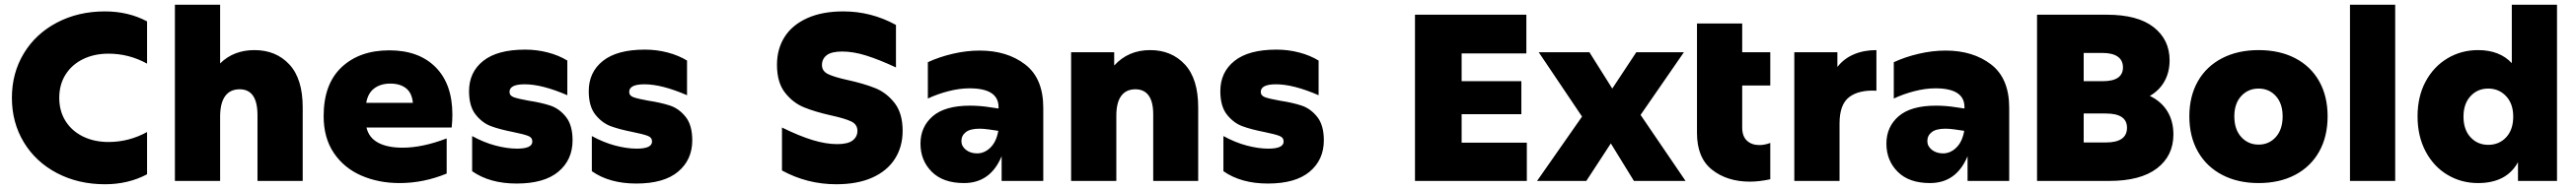

<svg xmlns="http://www.w3.org/2000/svg" viewBox="-20 -762 10826 796"><path d="M30 -350Q30 -454 80 -537Q130 -620 219.5 -667Q309 -714 421 -714Q519 -714 598 -672V-494Q522 -536 436 -536Q376 -536 329 -513Q282 -490 255.5 -448Q229 -406 229 -350Q229 -294 255.5 -252Q282 -210 329 -187Q376 -164 436 -164Q522 -164 598 -206V-28Q519 14 421 14Q309 14 219.5 -33Q130 -80 80 -163Q30 -246 30 -350Z M715 -742H905V-495Q962 -551 1049 -551Q1140 -551 1196 -490.5Q1252 -430 1252 -310V0H1062V-277Q1062 -386 987 -386Q947 -386 926 -357Q905 -328 905 -271V0H715Z M1340 -273Q1340 -408 1415.5 -479Q1491 -550 1616 -550Q1740 -550 1810.5 -479Q1881 -408 1881 -279Q1881 -254 1878 -225H1520Q1530 -182 1569 -161Q1608 -140 1672 -140Q1755 -140 1857 -179V-31Q1760 9 1659 9Q1571 9 1498.5 -22.5Q1426 -54 1383 -117.5Q1340 -181 1340 -273ZM1620 -410Q1580 -410 1553 -390Q1526 -370 1519 -329H1715Q1711 -371 1686 -390.5Q1661 -410 1620 -410Z M1964 -41V-189Q2013 -162 2062 -149Q2111 -136 2153 -136Q2217 -136 2217 -166Q2217 -183 2198.5 -190Q2180 -197 2136 -206Q2080 -217 2043.5 -230.5Q2007 -244 1979 -279Q1951 -314 1951 -378Q1951 -458 2010.5 -505.5Q2070 -553 2187 -553Q2236 -553 2282 -541Q2328 -529 2364 -507V-361Q2258 -407 2185 -407Q2121 -407 2121 -375Q2121 -359 2139 -352.5Q2157 -346 2201 -338Q2254 -330 2292 -317.5Q2330 -305 2358 -270Q2386 -235 2386 -171Q2386 -89 2326.5 -39Q2267 11 2151 11Q2038 11 1964 -41Z M2467 -41V-189Q2516 -162 2565 -149Q2614 -136 2656 -136Q2720 -136 2720 -166Q2720 -183 2701.5 -190Q2683 -197 2639 -206Q2583 -217 2546.5 -230.5Q2510 -244 2482 -279Q2454 -314 2454 -378Q2454 -458 2513.5 -505.5Q2573 -553 2690 -553Q2739 -553 2785 -541Q2831 -529 2867 -507V-361Q2761 -407 2688 -407Q2624 -407 2624 -375Q2624 -359 2642 -352.5Q2660 -346 2704 -338Q2757 -330 2795 -317.5Q2833 -305 2861 -270Q2889 -235 2889 -171Q2889 -89 2829.5 -39Q2770 11 2654 11Q2541 11 2467 -41Z M3266 -44V-225Q3339 -189 3395 -172Q3451 -155 3498 -155Q3543 -155 3563 -170.5Q3583 -186 3583 -211Q3583 -238 3557 -250.5Q3531 -263 3472 -276Q3405 -291 3358.5 -310Q3312 -329 3278.5 -372Q3245 -415 3245 -489Q3245 -556 3277 -606.5Q3309 -657 3372 -685.5Q3435 -714 3524 -714Q3641 -714 3745 -657V-478Q3674 -511 3620 -528Q3566 -545 3519 -545Q3474 -545 3454 -529.5Q3434 -514 3434 -488Q3434 -462 3460.5 -449.5Q3487 -437 3542 -425Q3610 -410 3657.5 -391Q3705 -372 3739 -328.5Q3773 -285 3773 -211Q3773 -144 3740.5 -93Q3708 -42 3645.5 -14Q3583 14 3494 14Q3372 14 3266 -44Z M4189 -104Q4142 9 4031 9Q3943 9 3895.5 -38.5Q3848 -86 3848 -157Q3848 -228 3899.5 -272.5Q3951 -317 4056 -317Q4099 -317 4142 -310L4176 -305V-311Q4176 -390 4054 -390Q4012 -390 3965.5 -378Q3919 -366 3879 -347V-500Q3926 -522 3983.5 -535.5Q4041 -549 4097 -549Q4212 -549 4288 -490.5Q4364 -432 4364 -308V0H4189ZM4086 -116Q4117 -116 4142 -140.5Q4167 -165 4175 -211L4134 -217Q4113 -220 4096 -220Q4057 -220 4038.5 -205.5Q4020 -191 4020 -168Q4020 -146 4039 -131Q4058 -116 4086 -116Z M4481 -542H4662V-486Q4721 -551 4813 -551Q4903 -551 4959 -490.5Q5015 -430 5015 -310V0H4826V-281Q4826 -333 4807 -359.5Q4788 -386 4751 -386Q4712 -386 4691.5 -358Q4671 -330 4671 -275V0H4481Z M5121 -41V-189Q5170 -162 5219 -149Q5268 -136 5310 -136Q5374 -136 5374 -166Q5374 -183 5355.5 -190Q5337 -197 5293 -206Q5237 -217 5200.5 -230.5Q5164 -244 5136 -279Q5108 -314 5108 -378Q5108 -458 5167.5 -505.5Q5227 -553 5344 -553Q5393 -553 5439 -541Q5485 -529 5521 -507V-361Q5415 -407 5342 -407Q5278 -407 5278 -375Q5278 -359 5296 -352.5Q5314 -346 5358 -338Q5411 -330 5449 -317.5Q5487 -305 5515 -270Q5543 -235 5543 -171Q5543 -89 5483.5 -39Q5424 11 5308 11Q5195 11 5121 -41Z M5926 -700H6394V-537H6122V-420H6373V-281H6122V-161H6396V0H5926Z M6628 -271 6446 -542H6659L6755 -389L6856 -542H7056L6874 -278L7063 0H6846L6749 -158L6646 0H6439Z M7333 3Q7238 3 7174.5 -47Q7111 -97 7111 -202V-663H7301V-542H7419V-402H7301V-225Q7301 -188 7321 -169.5Q7341 -151 7373 -151Q7395 -151 7419 -160V-7Q7372 3 7333 3Z M7520 -542H7701V-480Q7728 -515 7770 -533Q7812 -551 7865 -551V-380Q7791 -384 7750.5 -353Q7710 -322 7710 -242V0H7520Z M8248 -104Q8201 9 8090 9Q8002 9 7954.5 -38.5Q7907 -86 7907 -157Q7907 -228 7958.5 -272.5Q8010 -317 8115 -317Q8158 -317 8201 -310L8235 -305V-311Q8235 -390 8113 -390Q8071 -390 8024.5 -378Q7978 -366 7938 -347V-500Q7985 -522 8042.5 -535.5Q8100 -549 8156 -549Q8271 -549 8347 -490.5Q8423 -432 8423 -308V0H8248ZM8145 -116Q8176 -116 8201 -140.5Q8226 -165 8234 -211L8193 -217Q8172 -220 8155 -220Q8116 -220 8097.5 -205.5Q8079 -191 8079 -168Q8079 -146 8098 -131Q8117 -116 8145 -116Z M8540 -700H8834Q8963 -700 9030 -647.5Q9097 -595 9097 -508Q9097 -459 9076 -420.5Q9055 -382 9014 -358Q9062 -335 9087.5 -293.5Q9113 -252 9113 -196Q9113 -106 9044 -53Q8975 0 8843 0H8540ZM8918 -224Q8918 -284 8829 -284H8736V-162H8829Q8918 -162 8918 -224ZM8815 -420Q8901 -420 8901 -478Q8901 -508 8879 -523.5Q8857 -539 8815 -539H8736V-420Z M9180 -272Q9180 -357 9216 -420Q9252 -483 9318 -517Q9384 -551 9471 -551Q9559 -551 9624.5 -517Q9690 -483 9725.5 -420Q9761 -357 9761 -272Q9761 -187 9725.5 -123.5Q9690 -60 9624.5 -25.5Q9559 9 9471 9Q9384 9 9318 -25.5Q9252 -60 9216 -123.5Q9180 -187 9180 -272ZM9572 -272Q9572 -326 9543.5 -357.5Q9515 -389 9471 -389Q9427 -389 9398 -357.5Q9369 -326 9369 -272Q9369 -217 9398 -185Q9427 -153 9471 -153Q9515 -153 9543.5 -185Q9572 -217 9572 -272Z M9855 -742H10045V0H9855Z M10139 -272Q10139 -356 10173 -419Q10207 -482 10265 -516.5Q10323 -551 10393 -551Q10484 -551 10535 -496V-742H10725V0H10561V-79Q10513 9 10393 9Q10323 9 10265 -25.5Q10207 -60 10173 -124Q10139 -188 10139 -272ZM10541 -271Q10541 -325 10511 -357Q10481 -389 10436 -389Q10391 -389 10361.5 -357Q10332 -325 10332 -271Q10332 -216 10361.5 -184Q10391 -152 10436 -152Q10482 -152 10511.5 -184Q10541 -216 10541 -271Z"/></svg>

Font: Chess Sans ExtraBold
Style: Regular
Weight: 800
Designer: Wolf Bōese
Foundry: Wolf Bōese
Version: Version 7.223